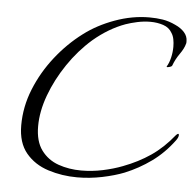

<svg xmlns="http://www.w3.org/2000/svg" viewBox="-46 -595 680 670"><g transform="rotate(5 294.5 -260.0)"><path d="M248 29Q195 29 146.5 13.5Q98 -2 68 -38Q38 -74 38 -135Q38 -200 63 -262Q88 -324 130 -377.5Q172 -431 224 -470Q270 -505 330.5 -527Q391 -549 451 -549Q476 -549 498 -545.5Q520 -542 543 -531Q563 -522 575 -508.5Q587 -495 587 -478Q587 -476 587 -473Q587 -470 586 -468Q582 -452 567.5 -431.5Q553 -411 545 -389Q544 -385 534 -382.5Q524 -380 526 -384Q534 -397 538.5 -416Q543 -435 543 -454Q543 -468 540.5 -480.5Q538 -493 532 -502Q522 -520 501 -527Q480 -534 456 -534Q433 -534 410 -529Q387 -524 370 -518Q312 -497 259 -452Q212 -411 175.5 -357Q139 -303 118 -246Q97 -189 97 -137Q97 -84 120 -53Q143 -22 180 -9Q217 4 260 4Q298 4 335.5 -4Q373 -12 404 -24Q457 -44 499.5 -73Q542 -102 579 -148Q584 -153 586 -153Q589 -153 589 -149Q589 -141 581 -130Q547 -84 504 -53Q461 -22 412 -2Q379 11 335.5 20Q292 29 248 29Z"/></g></svg>

Font: Italianno
Style: Regular
Weight: 400
Designer: Robert E. Leuschke
Foundry: Robert E. Leuschke
Version: Version 1.100; ttfautohint (v1.8.3)